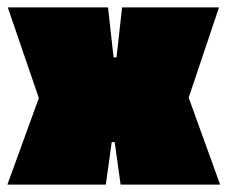

<svg xmlns="http://www.w3.org/2000/svg" viewBox="-20 -499 615 519"><path d="M575 0H306L290 -115H282L266 0H0L85 -234L1 -479H272L287 -344H295L310 -479H572L490 -235Z"/></svg>

Font: Passion One Black
Style: Regular
Weight: 900
Designer: Alejandro Lo Celso
Foundry: Fontstage
Version: Version 1.002